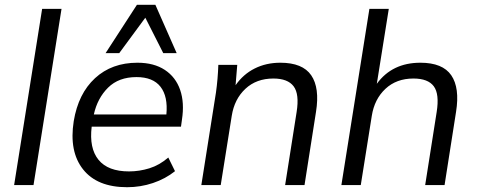

<svg xmlns="http://www.w3.org/2000/svg" viewBox="-20 -773 1992 802"><path d="M39 0 156 -736H237L120 0Z M511 9Q386 9 327 -65.5Q268 -140 288 -267Q307 -382 377 -446.5Q447 -511 554 -511Q623 -511 668.5 -481Q714 -451 732.5 -397.5Q751 -344 740 -273L736 -244H363Q352 -154 391.5 -105.5Q431 -57 519 -57Q562 -57 604 -70Q646 -83 683 -115L711 -58Q671 -26 619 -8.5Q567 9 511 9ZM550 -451Q476 -451 431.5 -407Q387 -363 372 -295H675Q682 -370 650.5 -410.5Q619 -451 550 -451ZM421 -551 552 -753H629L718 -551H662L587 -699L478 -551Z M821 0 882 -386Q886 -414 888.5 -443.5Q891 -473 892 -502H971L964 -417Q996 -463 1044 -487Q1092 -511 1151 -511Q1244 -511 1280 -458.5Q1316 -406 1300 -306L1252 0H1171L1219 -305Q1231 -380 1206.5 -412.5Q1182 -445 1122 -445Q1051 -445 1005 -402Q959 -359 948 -289L902 0Z M1406 0 1523 -736H1604L1554 -423Q1618 -511 1736 -511Q1829 -511 1865 -458.5Q1901 -406 1885 -306L1837 0H1756L1804 -305Q1816 -380 1792 -412.5Q1768 -445 1707 -445Q1636 -445 1590 -402Q1544 -359 1533 -289L1487 0Z"/></svg>

Font: Mulish
Style: Italic
Weight: 400
Italic angle: -9°
Designer: Vernon Adams
Foundry: Vernon Adams
Version: Version 3.603; ttfautohint (v1.8.3)